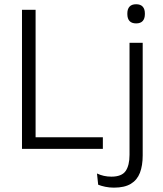

<svg xmlns="http://www.w3.org/2000/svg" viewBox="-20 -684 748 882"><path d="M143.5 0H81V-639H143.5ZM113.5 -53.5H452.5V0H113.5ZM575 -45V-487.5H635.5V-45ZM605.5 -576.5Q585 -576.5 575 -587.5Q565 -598.5 565 -619V-622.5Q565 -642.5 575 -653.5Q585 -664.5 605.5 -664.5Q625.5 -664.5 635.5 -653.5Q645.5 -642.5 645.5 -622.5V-619Q645.5 -598.5 635.5 -587.5Q625.5 -576.5 605.5 -576.5ZM503.5 178Q482.5 178 463.5 174Q444.5 170 431 164.5L425.5 113Q440.5 120 457 123.8Q473.5 127.5 491.5 127.5Q539 127.5 557 101.8Q575 76 575 27V-143.5H635.5V30Q635.5 76.5 622.8 109.8Q610 143 581 160.5Q552 178 503.5 178Z"/></svg>

Font: Anek Latin Light
Style: Regular
Weight: 300
Designer: Yesha Goshar
Foundry: Ek Type
Version: Version 1.003